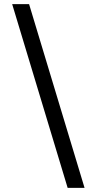

<svg xmlns="http://www.w3.org/2000/svg" viewBox="-20 -760 439 931"><path d="M308 151 39 -740H121L390 151Z"/></svg>

Font: IBM Plex Sans Text
Style: Regular
Weight: 450
Designer: Mike Abbink, Paul van der Laan, Pieter van Rosmalen
Foundry: Bold Monday
Version: Version 3.005